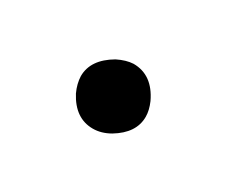

<svg xmlns="http://www.w3.org/2000/svg" viewBox="-38 -171 295 251"><g transform="rotate(30 110.0 -45.0)"><path d="M60.1 -46.9Q60.1 -71.8 88.4 -88.4Q101.1 -94.7 111.8 -95.2Q140.6 -95.2 155.3 -64Q160.2 -52.7 160.2 -43Q160.2 -18.6 133.3 -2.4Q120.6 4.9 107.9 4.9Q81.1 4.9 65.9 -23.9Q60.5 -35.6 60.1 -46.9Z"/></g></svg>

Font: Linux Libertine Display O
Style: Regular
Weight: 400
Designer: Philipp H. Poll
Foundry: Philipp H. Poll
Version: Version 5.0.9